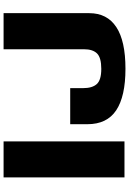

<svg xmlns="http://www.w3.org/2000/svg" viewBox="156 -871 720 1072"><g transform="rotate(-90 516.0 -335.0)"><path d="M61.5 0H262.5V-675H61.5ZM668 5.5Q823.5 5.5 901 -45.8Q978.5 -97 978.5 -196.5V-675H777V-226Q777 -177 753.5 -153.2Q730 -129.5 667.5 -129.5Q605 -129.5 582.5 -154.8Q560 -180 560 -230V-303H358.5V-207Q358.5 -98 436.2 -46.2Q514 5.5 668 5.5Z"/></g></svg>

Font: Anybody Thin ExtraBold
Style: Regular
Weight: 800
Version: Version 1.113;gftools[0.9.25]